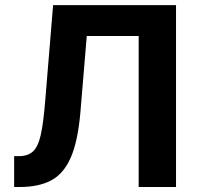

<svg xmlns="http://www.w3.org/2000/svg" viewBox="-20 -748 790 768"><path d="M36.6 0V-123.5H56.2Q92.3 -123.5 112.5 -142.8Q132.8 -162.1 143.3 -209.7Q153.8 -257.3 160.6 -341.8L192.4 -727.5H684.1V0H534.7V-604H327.1L301.3 -295.4Q291 -180.7 262.5 -116.5Q233.9 -52.2 184.1 -26.1Q134.3 0 59.6 0Z"/></svg>

Font: Inter
Style: Bold
Weight: 700
Designer: Rasmus Andersson
Foundry: rsms
Version: Version 4.001;git-9221beed3